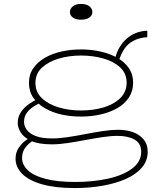

<svg xmlns="http://www.w3.org/2000/svg" viewBox="-20 -735 830 975"><path d="M360 220Q261 220 194 201Q127 182 93 148Q59 114 59 71Q59 41 73.5 18Q88 -5 108.5 -20.5Q129 -36 146 -43L171 -31Q139 -20 115.5 6Q92 32 92 67Q92 102 122 130Q152 158 212 173.5Q272 189 361 189Q453 189 529.5 172Q606 155 651.5 120.5Q697 86 697 36Q697 -7 663.5 -26Q630 -45 577 -45Q542 -45 499 -38.5Q456 -32 411 -23.5Q366 -15 323 -8.5Q280 -2 244 -2Q176 -2 138.5 -19.5Q101 -37 85.5 -62Q70 -87 70 -110Q70 -142 86.5 -166Q103 -190 127.5 -207Q152 -224 176 -234L203 -222Q178 -211 154.5 -196.5Q131 -182 116.5 -162.5Q102 -143 102 -116Q102 -96 115.5 -76.5Q129 -57 160.5 -44.5Q192 -32 246 -32Q280 -32 323.5 -38.5Q367 -45 413 -54Q459 -63 502.5 -69.5Q546 -76 580 -76Q622 -76 656 -63.5Q690 -51 710 -26.5Q730 -2 730 36Q730 81 701 115.5Q672 150 620.5 173Q569 196 502 208Q435 220 360 220ZM391 -143Q339 -143 292 -153.5Q245 -164 208 -185.5Q171 -207 149 -239Q127 -271 127 -314Q127 -357 149 -388.5Q171 -420 208 -441.5Q245 -463 292.5 -473.5Q340 -484 391 -484Q442 -484 489.5 -473.5Q537 -463 574.5 -442Q612 -421 634 -389.5Q656 -358 656 -315Q656 -273 635 -240.5Q614 -208 577 -186.5Q540 -165 492 -154Q444 -143 391 -143ZM391 -174Q455 -174 507.5 -190Q560 -206 591.5 -237.5Q623 -269 623 -315Q623 -362 590.5 -392.5Q558 -423 505 -438Q452 -453 391 -453Q331 -453 278.5 -437.5Q226 -422 193 -391.5Q160 -361 160 -314Q160 -267 193 -236Q226 -205 278.5 -189.5Q331 -174 391 -174ZM580 -415 564 -436Q572 -469 587 -494.5Q602 -520 623 -538.5Q644 -557 670.5 -567.5Q697 -578 728 -579V-546Q673 -543 636.5 -514Q600 -485 580 -415ZM391 -635Q365 -635 350 -646Q335 -657 335 -673Q335 -691 350 -703Q365 -715 391 -715Q419 -715 434 -703Q449 -691 449 -674Q449 -657 434 -646Q419 -635 391 -635Z"/></svg>

Font: BioRhyme SemiExpanded ExtraLight
Style: Regular
Weight: 250
Width: 6
Designer: Aoife Mooney
Foundry: Aoife Mooney Type
Version: Version 1.600;gftools[0.9.33]